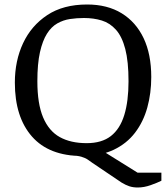

<svg xmlns="http://www.w3.org/2000/svg" viewBox="-20 -680 743 853"><path d="M592 153Q571 153 554.5 147.5Q538 142 520 131L391 44Q381 37 370.5 29.5Q360 22 342 16.5Q324 11 290 10L429 -14L591 87H697V123Q679 132 649.5 142.5Q620 153 592 153ZM345 13Q198 13 122 -73.5Q46 -160 46 -313Q46 -410 82.5 -488Q119 -566 190 -613Q261 -660 367 -660Q457 -660 520.5 -621Q584 -582 618 -510.5Q652 -439 652 -338Q652 -266 634.5 -202.5Q617 -139 580 -90.5Q543 -42 485 -14.5Q427 13 345 13ZM365 -44Q432 -44 472.5 -75.5Q513 -107 532 -168.5Q551 -230 551 -319Q551 -407 536.5 -462.5Q522 -518 495 -548Q468 -578 432 -589Q396 -600 353 -600Q321 -600 291 -595.5Q261 -591 234.5 -576Q208 -561 188.5 -530Q169 -499 157.5 -448Q146 -397 146 -319Q146 -219 171.5 -158.5Q197 -98 245.5 -71Q294 -44 365 -44Z"/></svg>

Font: Faustina
Style: Regular
Weight: 400
Designer: Alfonso Garcia
Foundry: http://www.omnibus-type.com
Version: Version 1.200